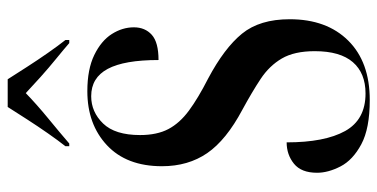

<svg xmlns="http://www.w3.org/2000/svg" viewBox="-261 -710 981 499"><g transform="rotate(-90 229.5 -460.5)"><path d="M219 10Q145 10 104 -12Q63 -34 46.5 -66Q30 -98 30 -127Q30 -168 53.5 -187Q77 -206 109 -206Q109 -107 138.5 -54Q168 -1 236 -1Q289 -1 317.5 -34Q346 -67 346 -133Q346 -186 327 -218.5Q308 -251 274 -273.5Q240 -296 194 -321Q115 -363 81 -412.5Q47 -462 47 -530Q47 -622 101.5 -673Q156 -724 242 -724Q299 -724 336 -706Q373 -688 390.5 -660.5Q408 -633 408 -603Q408 -574 388.5 -556.5Q369 -539 323 -539Q323 -628 300 -671Q277 -714 229 -714Q188 -714 158 -683Q128 -652 128 -587Q128 -543 143.5 -513.5Q159 -484 191.5 -460Q224 -436 275 -410Q354 -368 391.5 -322Q429 -276 429 -198Q429 -102 373.5 -46Q318 10 219 10ZM99 -781Q114 -800 132.5 -826.5Q151 -853 169 -881Q187 -909 201 -931H273Q287 -909 305 -881Q323 -853 341.5 -826.5Q360 -800 375 -781V-771H367Q351 -785 327 -804.5Q303 -824 279 -845.5Q255 -867 237 -884Q207 -855 171 -825.5Q135 -796 106 -771H99Z"/></g></svg>

Font: Noto Serif Display ExtraCondensed SemiBold
Style: Regular
Weight: 600
Width: 2
Designer: Monotype Design Team
Foundry: Monotype Imaging Inc.
Version: Version 2.009